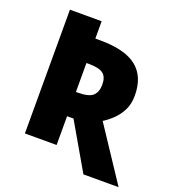

<svg xmlns="http://www.w3.org/2000/svg" viewBox="-145 -827 947 1041"><g transform="rotate(20 328.5 -307.0)"><path d="M454 100 300 -166H263V0H80V-714H263V-614H291Q434 -614 502 -560Q570 -506 570 -396Q570 -347 551.5 -311Q533 -275 506 -249.5Q479 -224 453 -208L657 100ZM263 -306H273Q338 -306 361 -328Q384 -350 384 -392Q384 -436 360 -454.5Q336 -473 277 -473H263Z"/></g></svg>

Font: Noto Sans Disp ExtBd
Style: Regular
Weight: 800
Designer: Monotype Design Team
Foundry: Monotype Imaging Inc.
Version: Version 2.000;GOOG;noto-source:20170915:90ef993387c0; ttfaut